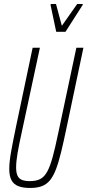

<svg xmlns="http://www.w3.org/2000/svg" viewBox="-20 -925 434 953"><path d="M130 8Q94 8 71 -1Q48 -10 37 -30.5Q26 -51 26 -86Q26 -121 35 -171.5Q44 -222 59 -294L142 -688H178L87 -264Q74 -205 67 -164Q60 -123 60 -94Q60 -68 67 -53Q74 -38 89 -32Q104 -26 128 -26Q160 -26 180 -36.5Q200 -47 214.5 -73.5Q229 -100 241.5 -146Q254 -192 269 -264L359 -688H394L311 -294Q296 -222 283.5 -170.5Q271 -119 257.5 -84Q244 -49 227 -29Q210 -9 186.5 -0.5Q163 8 130 8ZM259 -767 231 -900 232 -905H258L287 -797L363 -905H391L390 -900L305 -767Z"/></svg>

Font: Saira UltraCondensed Thin
Style: Italic
Weight: 250
Width: 1
Italic angle: -12°
Designer: Hector Gatti with collaboration of the Omnibus-Type team
Foundry: Omnibus-Type
Version: Version 1.101